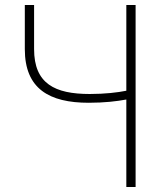

<svg xmlns="http://www.w3.org/2000/svg" viewBox="-20 -746 671 766"><path d="M79 -726V-550C79 -392 176 -336 334 -336C397 -336 447 -342 484 -349V0H521V-726H484V-384C449 -377 399 -371 338 -371C199 -371 116 -412 116 -550V-726Z"/></svg>

Font: Kinto Sans Thin
Style: Regular
Weight: 100
Designer: Authors: Ryoko NISHIZUKA  (kana & ideographs); Paul D. Hunt (Latin, Greek & Cyrillic); Wenlong ZHANG  (bopomofo); Sandol
Foundry: Adobe Systems Incorporated, ookami Inc.
Version: Version 0.001